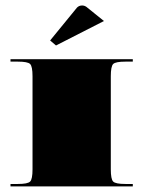

<svg xmlns="http://www.w3.org/2000/svg" viewBox="-20 -666 512 686"><path d="M351.4 -590.9 180.1 -503.5 159.1 -521.4 255.2 -639Q262.7 -646.4 273.2 -646.4Q281.5 -646.4 288.5 -641.6ZM17.5 -454.5H454.5V-445.8H428.3Q392.9 -445.8 384.4 -437.3Q375.9 -428.8 375.9 -393.4V-61.2Q375.9 -25.8 384.4 -17.3Q392.9 -8.7 428.3 -8.7H454.5V0H17.5V-8.7H43.7Q79.1 -8.7 87.6 -17.3Q96.2 -25.8 96.2 -61.2V-393.4Q96.2 -428.8 87.6 -437.3Q79.1 -445.8 43.7 -445.8H17.5Z"/></svg>

Font: FoglihtenBlackPcs
Style: BlackPcs
Weight: 900
Version: Version 0.75